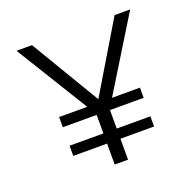

<svg xmlns="http://www.w3.org/2000/svg" viewBox="-122 -817 956 943"><g transform="rotate(-20 356.0 -345.0)"><path d="M321.3 0V-109.4H144.5V-162.6H321.3V-259.3H144.5V-312.5H291.5L59.1 -689.9H140.1L355.5 -329.1L571.8 -689.9H653.3L420.9 -312.5H566.9V-259.3H391.1V-162.6H566.9V-109.4H391.1V0Z"/></g></svg>

Font: HK Grotesk Legacy
Style: Regular
Weight: 400
Designer: Alfredo Marco Pradil
Foundry: Hanken Design Co.
Version: Version 2.022;PS 002.022;hotconv 1.0.88;makeotf.lib2.5.64775